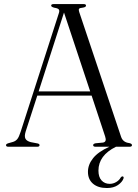

<svg xmlns="http://www.w3.org/2000/svg" viewBox="-20 -720 678 942"><path d="M174 -8Q174 0 162.5 0H21Q9.5 0 9.5 -8Q9.5 -13.5 20 -17L44.5 -24Q57 -28 65 -37.8Q73 -47.5 81.5 -74L268.5 -654.5Q273 -667 268.8 -673.2Q264.5 -679.5 247 -682Q231 -686 231 -692.5Q231 -700 243.5 -700H390.5Q402 -700 402 -692.5Q402 -685 386.5 -682.5Q370.5 -681 367.8 -676.8Q365 -672.5 368.5 -661.5L574 -49Q583 -21.5 614.5 -18Q627.5 -15 627.5 -8Q627.5 0 615.5 0H549Q463 42.5 463 117Q463 148.5 478.2 165.2Q493.5 182 518.5 182Q535 182 550 173.2Q565 164.5 572.5 150.5Q577 144.5 582 145.5Q588.5 147 586 155.5Q580 173 558.8 187.8Q537.5 202.5 504.5 202.5Q461 202.5 436.2 181.2Q411.5 160 411.5 123Q411.5 87.5 436.8 56Q462 24.5 516.5 0H449Q437 0 437 -8Q437 -14.5 448.5 -17L485 -20.5Q505 -23.5 496 -50L429.5 -251H163L106 -75Q98.5 -51 105 -39.2Q111.5 -27.5 131.5 -22.5L163 -16.5Q174 -14.5 174 -8ZM169.5 -271.5H422.5L294 -658.5Z"/></svg>

Font: Fraunces 72pt Light
Style: Regular
Weight: 300
Version: Version 1.000;[0bf87f6ff]